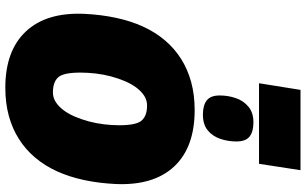

<svg xmlns="http://www.w3.org/2000/svg" viewBox="-234 -910 1150 722"><g transform="rotate(90 341.0 -549.0)"><path d="M310 6Q171 6 98.5 -71Q26 -148 32 -290Q35 -354 47 -410Q59 -466 80 -512Q101 -558 131.5 -594Q162 -630 201.5 -655Q241 -680 289 -693Q337 -706 394 -706Q534 -706 606 -629Q678 -552 672 -410Q669 -346 657 -290Q645 -234 624 -188Q603 -142 572.5 -106Q542 -70 502.5 -45Q463 -20 415 -7Q367 6 310 6ZM327 -173Q347 -173 363.5 -183.5Q380 -194 394 -212.5Q408 -231 418.5 -255.5Q429 -280 436.5 -308Q444 -336 447.5 -365.5Q451 -395 451 -423Q451 -487 433 -507Q415 -527 377 -527Q357 -527 340.5 -516.5Q324 -506 310 -487.5Q296 -469 285.5 -444.5Q275 -420 267.5 -392Q260 -364 256.5 -334.5Q253 -305 253 -276Q253 -212 271 -192.5Q289 -173 327 -173ZM411 -737Q376 -737 357.5 -751.5Q339 -766 339 -800Q339 -832 349 -861Q359 -890 381.5 -908.5Q404 -927 440 -927Q475 -927 493.5 -912.5Q512 -898 512 -863Q512 -831 502 -802Q492 -773 470 -755Q448 -737 411 -737ZM293 -948 318 -1104H620L596 -948Z"/></g></svg>

Font: Georama ExtraCondensed Thin Black
Style: Italic
Weight: 900
Italic angle: -9°
Version: Version 1.001